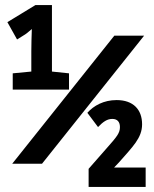

<svg xmlns="http://www.w3.org/2000/svg" viewBox="-20 -734 603 754"><path d="M30 -382H251V-446L184 -453V-714H119L9 -647L47 -579L79 -599C87 -604 96 -613 105 -620C104 -593 103 -558 103 -533V-453L30 -446ZM28 -91H145L546 -594H429ZM328 0H552V-76H428L447 -96C501 -158 538 -192 538 -246C538 -303 504 -341 438 -341C387 -341 348 -319 323 -291L365 -235C385 -256 401 -267 421 -267C441 -267 451 -255 451 -235C451 -212 440 -198 399 -152L328 -71Z"/></svg>

Font: Noto Sans Mono SemiCondensed ExtraBold
Style: Regular
Weight: 800
Width: 4
Designer: Monotype Design Team
Foundry: Monotype Imaging Inc.
Version: Version 2.014